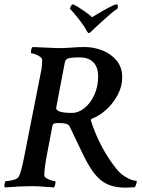

<svg xmlns="http://www.w3.org/2000/svg" viewBox="-32 -864 658 888"><path d="M547.9 3.9Q501 3.9 467.3 -10.7Q433.6 -25.4 407.2 -58.1Q380.9 -90.8 353.5 -146.5L290 -279.3Q283.2 -294.9 243.2 -294.9Q230.5 -294.9 221.2 -293.5Q211.9 -292 210 -279.3L182.6 -135.7Q177.7 -108.4 175.3 -87.9Q172.9 -67.4 172.9 -52.7Q172.9 -45.9 183.1 -39.6Q193.4 -33.2 205.1 -29.8Q216.8 -26.4 222.7 -26.4Q224.6 -26.4 224.6 -21.5Q224.6 -7.8 217.8 2.9Q211.9 2.9 177.7 0Q144.5 -2.9 119.1 -2.9Q85 -2.9 48.8 -1Q12.7 1 -9.8 2.9Q-11.7 -2.9 -11.7 -7.8Q-11.7 -12.7 -9.3 -19.5Q-6.8 -26.4 -4.9 -26.4Q8.8 -26.4 29.8 -31.7Q50.8 -37.1 55.7 -48.8Q60.5 -57.6 66.4 -79.1Q72.3 -100.6 79.1 -134.8L156.2 -525.4Q160.2 -542 161.6 -557.6Q163.1 -573.2 163.1 -585.9Q163.1 -594.7 153.3 -601.6Q143.6 -608.4 131.8 -612.8Q120.1 -617.2 113.3 -617.2Q111.3 -617.2 111.3 -623Q111.3 -640.6 119.1 -646.5L231.4 -641.6Q259.8 -640.6 294.9 -643.6Q330.1 -646.5 358.4 -646.5Q401.4 -646.5 441.4 -630.9Q481.4 -615.2 507.3 -584Q533.2 -552.7 533.2 -506.8Q533.2 -463.9 512.2 -424.8Q491.2 -385.7 459.5 -356.9Q427.7 -328.1 393.6 -315.4Q385.7 -312.5 389.6 -302.7Q430.7 -176.8 508.8 -80.1Q528.3 -56.6 554.2 -42.5Q580.1 -28.3 600.6 -27.3Q600.6 -14.6 591.8 2Q585 2 570.3 2.9Q555.7 3.9 547.9 3.9ZM299.8 -341.8Q331.1 -341.8 358.9 -364.3Q386.7 -386.7 404.3 -425.3Q421.9 -463.9 421.9 -509.8Q421.9 -553.7 399.4 -576.2Q377 -598.6 336.9 -598.6Q297.9 -598.6 283.2 -593.8Q270.5 -589.8 267.6 -574.2L228.5 -369.1V-367.2Q227.5 -366.2 227.5 -365.2Q227.5 -341.8 299.8 -341.8ZM378.9 -710.9Q375 -710.9 370.1 -719.7Q361.3 -737.3 341.8 -763.2Q322.3 -789.1 308.6 -804.7Q291 -824.2 291 -824.2Q298.8 -843.8 303.7 -843.8Q309.6 -843.8 326.2 -833.5Q342.8 -823.2 362.3 -809.6Q381.8 -795.9 393.6 -784.2Q491.2 -843.8 506.8 -843.8Q516.6 -843.8 511.7 -824.2Q499 -816.4 481 -801.3Q462.9 -786.1 438.5 -763.7Q409.2 -737.3 391.6 -719.7Q382.8 -710.9 378.9 -710.9Z"/></svg>

Font: Crimson Text SemiBold
Style: Italic
Weight: 600
Italic angle: -11°
Designer: Sebastian Kosch
Foundry: Sebastian Kosch
Version: Version 1.100; ttfautohint (v1.8.4)